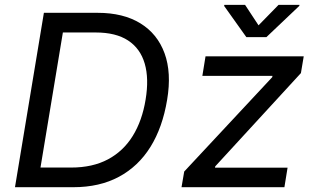

<svg xmlns="http://www.w3.org/2000/svg" viewBox="-20 -781 1313 801"><path d="M285.6 0H93.8L106.9 -82H276.9Q366.2 -82 430.4 -116.2Q494.6 -150.4 533.9 -214.1Q573.2 -277.8 587.4 -365.2Q602.1 -453.1 583.7 -515.9Q565.4 -578.6 514.4 -612.1Q463.4 -645.5 379.4 -645.5H196.8L210.4 -727.5H387.7Q494.1 -727.5 565.4 -683.8Q636.7 -640.1 666.5 -558.8Q696.3 -477.5 677.2 -364.3Q658.2 -249.5 607.7 -168.2Q557.1 -86.9 476.3 -43.5Q395.5 0 285.6 0ZM255.9 -727.5 135.3 0H42.5L163.1 -727.5ZM737.3 0 748.5 -65.4 1115.7 -459 1116.7 -464.4H824.2L837.4 -545.9H1247.1L1235.4 -476.1L877.9 -86.9L877 -81.5H1179.7L1166.5 0ZM1002.4 -760.7 1058.6 -675.3 1142.1 -760.7H1229.5L1228.5 -756.3L1091.3 -626H1007.8L915 -756.3L916 -760.7Z"/></svg>

Font: Adwaita Sans
Style: Italic
Weight: 400
Italic angle: -9.39999°
Designer: Rasmus Andersson
Foundry: rsms
Version: Version 4.001;git-9221beed3